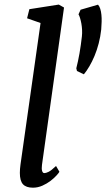

<svg xmlns="http://www.w3.org/2000/svg" viewBox="-20 -827 473 855"><path d="M68.4 -57.1Q68.4 -64 69.1 -74.7Q69.8 -85.4 71.3 -94.7L160.6 -724.6L100.6 -745.6L110.8 -786.1L241.7 -806.6L265.1 -793.5L167 -93.3Q164.6 -75.7 167.5 -65.9Q170.4 -56.2 177.2 -56.2Q180.7 -56.2 185.3 -57.4Q189.9 -58.6 196.3 -61.8Q202.6 -64.9 210.7 -71.3Q218.8 -77.6 229.5 -87.9L244.6 -62Q241.7 -56.6 231 -44.9Q220.2 -33.2 204.6 -21.2Q189 -9.3 168.7 -0.2Q148.4 8.8 126.5 8.8Q96.7 8.8 82.5 -6.3Q68.4 -21.5 68.4 -57.1ZM322.8 -510.7 319.8 -522.9Q327.6 -553.2 334 -589.4Q340.3 -625.5 344.7 -665Q346.2 -678.7 345.5 -693.8Q344.7 -709 342.3 -722.4Q339.8 -735.8 336.4 -746.8Q333 -757.8 329.6 -763.2L338.9 -783.7L416.5 -806.2Q422.9 -799.3 426.5 -787.6Q430.2 -775.9 431.6 -761.2Q433.1 -746.6 432.6 -729.7Q432.1 -712.9 430.7 -695.3Q427.2 -663.1 419.4 -633.3Q411.6 -603.5 400.9 -577.9Q390.1 -552.2 377.9 -531.5Q365.7 -510.7 353.5 -496.1Z"/></svg>

Font: Merriweather
Style: Italic
Weight: 400
Italic angle: -7°
Designer: Eben Sorkin ( eben@eyebytes.com )
Foundry: Eben Sorkin ( eben@eyebytes.com )
Version: Version 1.005; ttfautohint (v0.97) -l 13 -r 13 -G 200 -x 24 